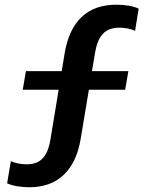

<svg xmlns="http://www.w3.org/2000/svg" viewBox="-20 -679 619 809"><path d="M103.3 110Q78.3 110 52.9 105.8Q27.5 101.7 10 93.3L25.8 0Q40 6.7 57.9 10Q75.8 13.3 92.5 13.3Q115.8 13.3 135.4 5.4Q155 -2.5 170 -25Q185 -47.5 192.5 -90.8L252.5 -455Q269.2 -555 323.8 -607.1Q378.3 -659.2 470.8 -659.2Q496.7 -659.2 522.1 -655Q547.5 -650.8 564.2 -642.5L549.2 -549.2Q535 -555.8 517.1 -559.2Q499.2 -562.5 481.7 -562.5Q460 -562.5 439.6 -554.6Q419.2 -546.7 403.8 -524.2Q388.3 -501.7 380.8 -458.3L320 -94.2Q303.3 5.8 248.3 57.9Q193.3 110 103.3 110ZM75.8 -300.8 89.2 -379.2H520.8L507.5 -300.8Z"/></svg>

Font: Familjen Grotesk SemiBold
Style: Italic
Weight: 600
Italic angle: -9.46201°
Designer: Anders Wikstroem, Jonas Baeckman, Matilda Gysing, Kristian Moeller
Foundry: Familjen STHLM AB
Version: Version 2.002